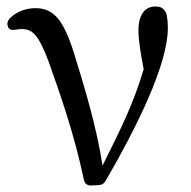

<svg xmlns="http://www.w3.org/2000/svg" viewBox="-20 -555 586 588"><path d="M259 13 280 12C291 12 298 8 304 -2C398 -164 494 -357 494 -469C494 -484 493 -496 491 -507C489 -517 486 -523 478 -529C472 -534 465 -535 455 -535C424 -535 404 -510 404 -462C404 -434 410 -395 420 -343C389 -238 350 -160 294 -48C275 -171 238 -290 207 -391C175 -493 145 -530 89 -530C63 -530 33 -522 9 -498C2 -489 1 -481 5 -472C8 -464 16 -462 28 -464C34 -465 40 -466 47 -466C82 -466 99 -444 128 -369C166 -262 208 -142 237 -4C240 8 247 13 259 13Z"/></svg>

Font: 寒蝉锦书宋 Text
Style: Regular
Weight: 400
Designer: 寒蝉锦书宋{Warren} 思源宋体{Ryoko NISHIZUKA 西塚涼子 (kana & ideographs); Frank Grießhammer (Latin, Greek & Cyrillic); Wenlong ZHANG 
Foundry: Adobe & ChillType
Version: Version 2.000;Glyphs 3.1.1 (3135)